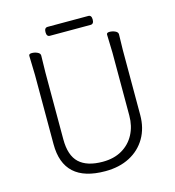

<svg xmlns="http://www.w3.org/2000/svg" viewBox="-121 -923 951 1041"><g transform="rotate(-15 355.0 -402.5)"><path d="M469 -771H241Q223 -771 223 -796Q223 -821 242 -821H470Q488 -821 488 -796Q488 -771 469 -771ZM168 -680 166 -584V-210Q166 -119 210 -78Q254 -37 342 -37Q405 -37 450.5 -63.5Q496 -90 520.5 -136.5Q545 -183 545 -242V-595L542 -697Q542 -708 558.5 -708Q575 -708 590 -701Q605 -694 605 -682Q605 -682 603 -594V-230Q603 -156 570.5 -100.5Q538 -45 479.5 -14.5Q421 16 342 16Q108 16 108 -198V-586L105 -695Q105 -706 121.5 -706Q138 -706 153 -699Q168 -692 168 -680Z"/></g></svg>

Font: LXGW WenKai Lite Light
Style: Regular
Weight: 300
Designer: LXGW / Fontworks Inc.
Foundry: LXGW / Fontworks Inc.
Version: Version 1.511; March 25, 2025